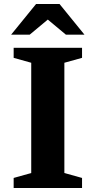

<svg xmlns="http://www.w3.org/2000/svg" viewBox="-20 -936 476 956"><path d="M388.5 -50V0H48V-50L135.5 -74.5V-623.5L48 -648V-698H388.5V-648L300.5 -623.5V-74.5ZM202.5 -851.5H233.5L128 -763.5H35.5L159.5 -916H276.5L400.5 -763.5H308Z"/></svg>

Font: Newsreader 9pt SemiBold
Style: Regular
Weight: 600
Designer: Hugues Gentile
Foundry: Production Type
Version: Version 1.003